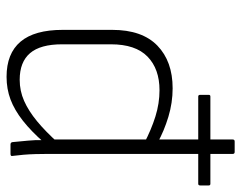

<svg xmlns="http://www.w3.org/2000/svg" viewBox="-95 -628 735 585"><g transform="rotate(90 272.5 -335.5)"><path d="M274 -572Q269 -572 269 -578V-604Q269 -609 274 -609H540Q545 -609 545 -604V-578Q545 -572 540 -572H449ZM214 12Q143 12 107 -30.5Q71 -73 71 -159V-310Q71 -401 119 -447.5Q167 -494 249 -494Q293 -494 336 -481Q379 -468 415 -448L417 -407Q375 -429 335 -441.5Q295 -454 255 -454Q190 -454 152.5 -417.5Q115 -381 115 -306V-157Q115 -91 142 -59.5Q169 -28 223 -28Q257 -28 287.5 -41.5Q318 -55 349.5 -81Q381 -107 416 -146L414 -102Q380 -63 347.5 -37.5Q315 -12 283 0Q251 12 214 12ZM420 0Q414 0 413 -6Q411 -29 408.5 -53.5Q406 -78 407 -101L405 -124V-677Q405 -683 411 -683H443Q449 -683 449 -677V-111Q449 -95 449.5 -76Q450 -57 451.5 -39.5Q453 -22 455 -7Q457 0 449 0Z"/></g></svg>

Font: Sofia Sans ExtraLight
Style: Regular
Weight: 250
Version: Version 4.100-B